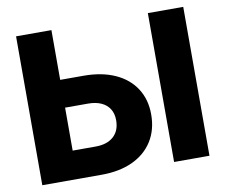

<svg xmlns="http://www.w3.org/2000/svg" viewBox="-79 -826 1086 924"><g transform="rotate(-10 463.5 -364.0)"><path d="M163.6 -484.4H341.8Q430.7 -484.4 495.4 -455.3Q560.1 -426.3 595.2 -372.3Q630.4 -318.4 630.4 -244.6Q630.4 -169.9 595.7 -114.7Q561 -59.6 497.1 -29.8Q433.1 0 344.7 0H55.2V-727.5H228V-138.7H340.3Q396.5 -138.7 428 -167Q459.5 -195.3 459.5 -246.6Q459.5 -278.8 445.3 -301.5Q431.2 -324.2 404.5 -336.4Q377.9 -348.6 340.3 -348.6H163.6ZM872.1 -727.5V0H699.2V-727.5Z"/></g></svg>

Font: Inter 17pt ExtraBold
Style: Regular
Weight: 800
Version: Version 4.001;git-66647c0bb